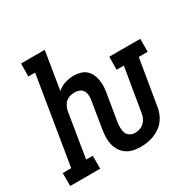

<svg xmlns="http://www.w3.org/2000/svg" viewBox="-176 -904 1088 1080"><g transform="rotate(-30 368.0 -363.5)"><path d="M442 8Q417 8 393.5 3Q370 -2 351 -15Q332 -28 319.5 -47.5Q307 -67 301.5 -90Q296 -113 297 -137.5Q298 -162 302 -187L330 -360Q333 -376 331.5 -392Q330 -408 322.5 -420Q315 -432 300.5 -438Q286 -444 270 -444Q256 -444 241 -440Q226 -436 214 -426Q202 -416 195 -401.5Q188 -387 185 -373L138 -84H181V0H-14V-84H41L134 -651H90L91 -735H245L205 -490Q227 -510 255.5 -519Q284 -528 312 -528Q334 -528 354.5 -522.5Q375 -517 390.5 -503.5Q406 -490 414.5 -471.5Q423 -453 426.5 -432.5Q430 -412 429 -390.5Q428 -369 424 -347L395 -173Q393 -156 393.5 -138.5Q394 -121 400.5 -106.5Q407 -92 421.5 -84Q436 -76 454 -76Q469 -76 484.5 -81.5Q500 -87 512 -98.5Q524 -110 530.5 -125Q537 -140 539 -155L586 -436H539L540 -520H741V-436H683L634 -142Q631 -121 623 -100Q615 -79 601 -60.5Q587 -42 567.5 -28.5Q548 -15 527.5 -7Q507 1 485 4.5Q463 8 442 8Z"/></g></svg>

Font: Iosevka Etoile Medium
Style: Italic
Weight: 500
Italic angle: -9°
Designer: Belleve Invis
Foundry: Belleve Invis
Version: Version 22.1.2; ttfautohint (v1.8.4)